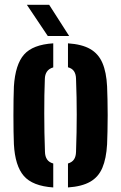

<svg xmlns="http://www.w3.org/2000/svg" viewBox="-20 -794 518 822"><path d="M39.5 -176.5Q38.5 -198.5 38 -230.8Q37.5 -263 37.5 -299.2Q37.5 -335.5 38 -368.5Q38.5 -401.5 39.5 -424Q45.5 -518 83 -560.5Q120.5 -603 208 -608.5V-505.5Q189.5 -500 181 -487.5Q172.5 -475 172 -456.5Q170.5 -423.5 170 -386Q169.5 -348.5 169.5 -308.2Q169.5 -268 170.2 -226.8Q171 -185.5 172.5 -144Q173 -124 181.5 -111.5Q190 -99 208 -94V8.5Q119.5 2.5 82 -40.8Q44.5 -84 39.5 -176.5ZM271 8.5V-94Q289 -99.5 297 -111.8Q305 -124 305.5 -144Q307 -188.5 307.8 -227.5Q308.5 -266.5 308.5 -303.2Q308.5 -340 307.8 -377.5Q307 -415 305.5 -457Q305 -476.5 297 -488.8Q289 -501 271 -506V-608.5Q331 -604.5 366.2 -584.2Q401.5 -564 418.5 -524.5Q435.5 -485 438.5 -424Q439.5 -401.5 440.2 -368.8Q441 -336 441 -300.5Q441 -265 440.2 -232.2Q439.5 -199.5 438.5 -176.5Q435 -115 418.2 -75.5Q401.5 -36 366 -15.8Q330.5 4.5 271 8.5ZM184.5 -640 95 -773.5H190.5L276 -640Z"/></svg>

Font: Big Shoulders Stencil Text Thin ExtraBold
Style: Regular
Weight: 800
Version: Version 2.001